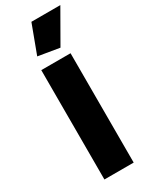

<svg xmlns="http://www.w3.org/2000/svg" viewBox="-237 -983 819 1034"><g transform="rotate(-30 172.0 -466.0)"><path d="M262 0V-680H80V0ZM230 -733 344 -932H164L98 -755Z"/></g></svg>

Font: Catamaran Thin Black
Style: Regular
Weight: 900
Version: Version 2.000